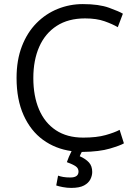

<svg xmlns="http://www.w3.org/2000/svg" viewBox="-20 -728 653 939"><path d="M328 191Q308 191 287 187Q266 183 255 179L264 131Q275 135 289.5 137.5Q304 140 324 140Q364 140 364 111Q364 95 350.5 85.5Q337 76 307 65Q315 41 330 11Q251 0 190.5 -44Q130 -88 95.5 -164.5Q61 -241 61 -347Q61 -434 87 -501.5Q113 -569 158.5 -615Q204 -661 262.5 -684.5Q321 -708 385 -708Q464 -708 513.5 -690Q563 -672 581 -661L556 -595Q531 -610 491.5 -624Q452 -638 396 -638Q314 -638 257.5 -601.5Q201 -565 172 -499.5Q143 -434 143 -346Q143 -258 171 -192.5Q199 -127 253.5 -91Q308 -55 387 -55Q453 -55 497 -67.5Q541 -80 565 -93L586 -27Q570 -17 518 -1.5Q466 14 384 15H380Q377 20 374.5 25.5Q372 31 370 36Q399 49 415 66.5Q431 84 431 113Q431 131 422 149Q413 167 391 179Q369 191 328 191Z"/></svg>

Font: Ubuntu Sans
Style: Regular
Weight: 400
Designer: Dalton Maag Ltd
Foundry: Dalton Maag Ltd
Version: Version 1.006; ttfautohint (v1.8.4.7-5d5b)